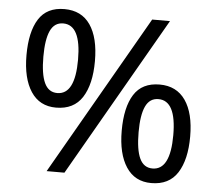

<svg xmlns="http://www.w3.org/2000/svg" viewBox="-51 -852 933 827"><g transform="rotate(5 415.5 -438.0)"><path d="M195 -369Q124 -369 86.5 -426Q49 -483 49 -583Q49 -684 84 -739.5Q119 -795 195 -795Q269 -795 307 -739.5Q345 -684 345 -583Q345 -483 308.5 -426Q272 -369 195 -369ZM179 -93 575 -783H652L256 -93ZM195 -432Q272 -432 272 -583Q272 -733 195 -733Q157 -733 139.5 -695.5Q122 -658 122 -583Q122 -508 139.5 -470Q157 -432 195 -432ZM632 -81Q561 -81 523.5 -138Q486 -195 486 -295Q486 -396 521 -451.5Q556 -507 632 -507Q705 -507 743.5 -451.5Q782 -396 782 -295Q782 -195 745.5 -138Q709 -81 632 -81ZM632 -144Q709 -144 709 -295Q709 -444 632 -444Q594 -444 576.5 -406.5Q559 -369 559 -295Q559 -219 576.5 -181.5Q594 -144 632 -144Z"/></g></svg>

Font: Noto Sans Kannada UI
Style: Regular
Weight: 400
Designer: Jelle Bosma - Monotype Design Team
Foundry: Monotype Imaging Inc.
Version: Version 2.005; ttfautohint (v1.8.4.7-5d5b)